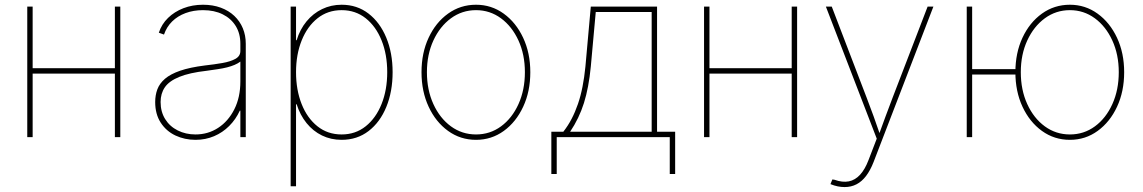

<svg xmlns="http://www.w3.org/2000/svg" viewBox="-20 -570 4752 798"><path d="M468.3 -286.6V-264.2H107.9V-286.6ZM115.7 -542.5V0H93.3V-542.5ZM480 -542.5V0H457.5V-542.5Z M792.5 11.2Q747.6 11.2 709.2 -6.8Q670.9 -24.9 647.9 -60.3Q625 -95.7 625 -146Q625 -174.3 634 -198.7Q643.1 -223.1 665.8 -242.7Q688.5 -262.2 728.8 -276.1Q769 -290 831.5 -297.9Q870.6 -302.2 904.3 -308.1Q938 -314 958.5 -325.4Q979 -336.9 979 -357.9V-388.2Q979 -430.7 959.7 -461.9Q940.4 -493.2 905.5 -510.5Q870.6 -527.8 823.7 -527.8Q784.2 -527.8 751.2 -515.6Q718.3 -503.4 695.3 -480.7Q672.4 -458 661.6 -426.3L640.1 -434.1Q651.9 -469.7 678.5 -495.6Q705.1 -521.5 742.4 -535.9Q779.8 -550.3 823.7 -550.3Q864.7 -550.3 897.7 -538.1Q930.7 -525.9 953.9 -503.9Q977.1 -481.9 989.3 -452.4Q1001.5 -422.9 1001.5 -388.2V0H979V-109.9H976.6Q960 -73.7 932.6 -46.4Q905.3 -19 869.6 -3.9Q834 11.2 792.5 11.2ZM792.5 -11.2Q844.7 -11.2 886.7 -38.6Q928.7 -65.9 953.9 -115.7Q979 -165.5 979 -231.4V-314Q968.8 -306.2 954.8 -300.3Q940.9 -294.4 923.6 -290Q906.2 -285.6 885 -282.5Q863.8 -279.3 839.4 -275.9Q766.6 -267.6 724.6 -250.2Q682.6 -232.9 665 -207Q647.5 -181.2 647.5 -146Q647.5 -105.5 666.5 -75Q685.5 -44.4 718.8 -27.8Q752 -11.2 792.5 -11.2Z M1188 204.1V-542.5H1210.4V-402.8H1212.9Q1226.6 -447.8 1253.9 -481Q1281.2 -514.2 1318.6 -532.2Q1356 -550.3 1399.9 -550.3Q1463.9 -550.3 1511.5 -513.7Q1559.1 -477.1 1585.4 -413.6Q1611.8 -350.1 1611.8 -270Q1611.8 -189.5 1585.7 -125.7Q1559.6 -62 1512 -25.4Q1464.4 11.2 1399.9 11.2Q1355.5 11.2 1318.4 -6.8Q1281.2 -24.9 1254.2 -58.3Q1227.1 -91.8 1212.9 -136.7H1210.4V204.1ZM1399.9 -11.2Q1457.5 -11.2 1500 -45.2Q1542.5 -79.1 1565.9 -137.7Q1589.4 -196.3 1589.4 -270Q1589.4 -343.8 1565.9 -402.1Q1542.5 -460.4 1500 -494.1Q1457.5 -527.8 1399.9 -527.8Q1342.3 -527.8 1299.8 -494.1Q1257.3 -460.4 1233.9 -402.1Q1210.4 -343.8 1210.4 -270Q1210.4 -196.3 1233.6 -137.7Q1256.8 -79.1 1299.3 -45.2Q1341.8 -11.2 1399.9 -11.2Z M1958.5 11.2Q1893.6 11.2 1842.3 -25.9Q1791 -63 1761.5 -126.5Q1731.9 -189.9 1731.9 -270Q1731.9 -350.1 1761.5 -413.3Q1791 -476.6 1842.3 -513.4Q1893.6 -550.3 1958.5 -550.3Q2022.5 -550.3 2073.5 -513.4Q2124.5 -476.6 2154.3 -413.1Q2184.1 -349.6 2184.1 -270Q2184.1 -189.9 2154.5 -126.5Q2125 -63 2074 -25.9Q2022.9 11.2 1958.5 11.2ZM1958.5 -11.2Q2016.6 -11.2 2062.5 -44.9Q2108.4 -78.6 2135 -137.5Q2161.6 -196.3 2161.6 -270Q2161.6 -343.3 2134.8 -401.9Q2107.9 -460.4 2062 -494.1Q2016.1 -527.8 1958.5 -527.8Q1900.4 -527.8 1854.2 -493.9Q1808.1 -460 1781.2 -401.6Q1754.4 -343.3 1754.4 -270Q1754.4 -196.3 1781.2 -137.5Q1808.1 -78.6 1854.2 -44.9Q1900.4 -11.2 1958.5 -11.2Z M2271.5 153.3V-22.5H2321.3Q2340.8 -47.4 2355.7 -75.9Q2370.6 -104.5 2382.1 -137.9Q2393.6 -171.4 2401.1 -210Q2408.7 -248.5 2413.1 -293L2435.5 -542.5H2710.9V-22.5H2786.1V153.3H2763.7V0H2293.9V153.3ZM2349.6 -22.5H2688.5V-520H2456.1L2435.5 -293Q2427.2 -206.1 2407 -141.8Q2386.7 -77.6 2349.6 -22.5Z M3281.2 -286.6V-264.2H2920.9V-286.6ZM2928.7 -542.5V0H2906.2V-542.5ZM3293 -542.5V0H3270.5V-542.5Z M3431.6 195.3 3439.5 175.8 3448.7 177.2Q3481.4 189 3507.8 183.8Q3534.2 178.7 3554.7 156.2Q3575.2 133.8 3589.8 95.2L3624 6.3L3412.6 -542.5H3437L3582 -164.1Q3597.2 -125 3611.1 -86.2Q3625 -47.4 3638.2 -8.8H3632.3Q3646.5 -47.4 3660.6 -86.2Q3674.8 -125 3689.9 -164.1L3835.4 -542.5H3859.4L3610.8 103.5Q3597.2 138.2 3579.6 161.4Q3562 184.6 3539.8 196Q3517.6 207.5 3490.2 207.5Q3476.6 207.5 3461.9 204.6Q3447.3 201.7 3431.6 195.3Z M3998 0V-542.5H4020.5V0ZM4012.7 -260.3V-282.7H4212.9V-260.3ZM4426.8 11.2Q4361.8 11.2 4310.5 -25.9Q4259.3 -63 4229.7 -126.5Q4200.2 -189.9 4200.2 -270Q4200.2 -350.1 4229.7 -413.3Q4259.3 -476.6 4310.5 -513.4Q4361.8 -550.3 4426.8 -550.3Q4490.7 -550.3 4541.7 -513.4Q4592.8 -476.6 4622.6 -413.1Q4652.3 -349.6 4652.3 -270Q4652.3 -189.9 4622.8 -126.5Q4593.3 -63 4542.2 -25.9Q4491.2 11.2 4426.8 11.2ZM4426.8 -11.2Q4484.9 -11.2 4530.8 -44.9Q4576.7 -78.6 4603.3 -137.5Q4629.9 -196.3 4629.9 -270Q4629.9 -343.3 4603 -401.9Q4576.2 -460.4 4530.3 -494.1Q4484.4 -527.8 4426.8 -527.8Q4368.7 -527.8 4322.5 -493.9Q4276.4 -460 4249.5 -401.6Q4222.7 -343.3 4222.7 -270Q4222.7 -196.3 4249.5 -137.5Q4276.4 -78.6 4322.5 -44.9Q4368.7 -11.2 4426.8 -11.2Z"/></svg>

Font: Inter 16pt Thin
Style: Regular
Weight: 250
Version: Version 4.001;git-66647c0bb